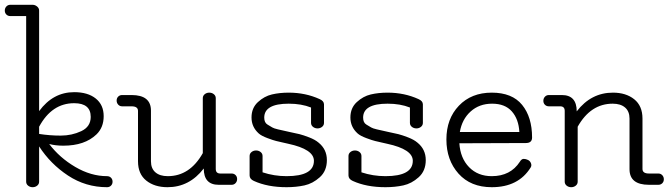

<svg xmlns="http://www.w3.org/2000/svg" viewBox="-42 -770 2787 800"><path d="M121 -212Q165 -205 211 -205Q257 -205 296.5 -223.5Q336 -242 336 -283Q336 -340 267 -340Q174 -340 121 -242ZM404 -36Q414 -36 420.5 -29.5Q427 -23 427 -13Q427 -3 420.5 3.5Q414 10 404 10Q315 10 241.5 -38.5Q168 -87 121 -160V-13Q121 -3 113 3.5Q105 10 94 10Q83 10 75 3.5Q67 -3 67 -13V-703H1Q-9 -703 -15.5 -709.5Q-22 -716 -22 -726Q-22 -736 -15.5 -743Q-9 -750 1 -750H94Q104 -750 112.5 -743Q121 -736 121 -726V-307Q179 -386 267 -386Q324 -386 357 -359.5Q390 -333 390 -286Q390 -239 360 -210Q311 -163 222 -163Q189 -163 163 -170Q206 -113 271.5 -74.5Q337 -36 404 -36Z M876 -47H923Q933 -47 939.5 -40.5Q946 -34 946 -24Q946 -14 939.5 -7Q933 0 923 0H869Q807 0 807 -68Q747 10 656 10Q602 10 567.5 -17.5Q533 -45 533 -98V-308Q533 -327 506 -327H467Q457 -327 450.5 -334Q444 -341 444 -351Q444 -361 450.5 -367.5Q457 -374 467 -374H506Q587 -374 587 -309V-98Q587 -68 605.5 -52Q624 -36 657 -36Q749 -36 803 -132V-361Q803 -371 811 -377.5Q819 -384 830 -384Q841 -384 849 -377.5Q857 -371 857 -361V-66Q857 -47 876 -47Z M998 -39V-120Q998 -130 1006 -136.5Q1014 -143 1025 -143Q1036 -143 1044 -136.5Q1052 -130 1052 -120V-52Q1100 -36 1152 -36Q1266 -36 1266 -100Q1266 -148 1159 -171Q1154 -172 1137 -176Q1120 -180 1109 -182.5Q1098 -185 1072.5 -194.5Q1047 -204 1036 -214Q1006 -241 1006 -280.5Q1006 -320 1032.5 -344.5Q1059 -369 1091 -376.5Q1123 -384 1161 -384Q1231 -384 1290 -357Q1308 -349 1308 -335V-258Q1308 -248 1300 -241.5Q1292 -235 1281 -235Q1270 -235 1262 -241.5Q1254 -248 1254 -258V-322Q1214 -338 1161 -338Q1059 -338 1059 -280Q1059 -259 1072.5 -251Q1086 -243 1092.5 -239Q1099 -235 1116 -231Q1140 -225 1165 -220Q1190 -215 1206 -211Q1222 -207 1246.5 -197.5Q1271 -188 1285 -176Q1320 -148 1320 -103Q1320 -58 1290.5 -31.5Q1261 -5 1226.5 2.5Q1192 10 1152 10Q1073 10 1016 -16Q998 -24 998 -39Z M1410 -39V-120Q1410 -130 1418 -136.5Q1426 -143 1437 -143Q1448 -143 1456 -136.5Q1464 -130 1464 -120V-52Q1512 -36 1564 -36Q1678 -36 1678 -100Q1678 -148 1571 -171Q1566 -172 1549 -176Q1532 -180 1521 -182.5Q1510 -185 1484.5 -194.5Q1459 -204 1448 -214Q1418 -241 1418 -280.5Q1418 -320 1444.5 -344.5Q1471 -369 1503 -376.5Q1535 -384 1573 -384Q1643 -384 1702 -357Q1720 -349 1720 -335V-258Q1720 -248 1712 -241.5Q1704 -235 1693 -235Q1682 -235 1674 -241.5Q1666 -248 1666 -258V-322Q1626 -338 1573 -338Q1471 -338 1471 -280Q1471 -259 1484.5 -251Q1498 -243 1504.5 -239Q1511 -235 1528 -231Q1552 -225 1577 -220Q1602 -215 1618 -211Q1634 -207 1658.5 -197.5Q1683 -188 1697 -176Q1732 -148 1732 -103Q1732 -58 1702.5 -31.5Q1673 -5 1638.5 2.5Q1604 10 1564 10Q1485 10 1428 -16Q1410 -24 1410 -39Z M1874 -220H2122Q2119 -274 2090.5 -306Q2062 -338 2008.5 -338Q1955 -338 1919 -305.5Q1883 -273 1874 -220ZM2124 -96Q2131 -108 2140 -108Q2149 -108 2158 -103.5Q2167 -99 2170.5 -89.5Q2174 -80 2169 -72Q2118 10 2007 10Q1919 10 1868.5 -46.5Q1818 -103 1818 -189Q1818 -275 1870 -329.5Q1922 -384 2007 -384Q2092 -384 2133.5 -333Q2175 -282 2175 -197Q2175 -174 2149 -174L1872 -173Q1876 -111 1912.5 -73.5Q1949 -36 2007 -36Q2085 -36 2124 -96Z M2292 -327H2245Q2235 -327 2228.5 -333.5Q2222 -340 2222 -350Q2222 -360 2228.5 -367Q2235 -374 2245 -374H2299Q2361 -374 2361 -306Q2421 -384 2512 -384Q2566 -384 2600.5 -356.5Q2635 -329 2635 -276V-66Q2635 -47 2662 -47H2701Q2711 -47 2717.5 -40Q2724 -33 2724 -23Q2724 -13 2717.5 -6.5Q2711 0 2701 0H2662Q2581 0 2581 -65V-276Q2581 -306 2562.5 -322Q2544 -338 2511 -338Q2419 -338 2365 -242V-13Q2365 -3 2357 3.5Q2349 10 2338 10Q2327 10 2319 3.5Q2311 -3 2311 -13V-308Q2311 -327 2292 -327Z"/></svg>

Font: Flamenco
Style: Regular
Weight: 400
Designer: Luciano Vergara
Foundry: Luciano Vergara
Version: Version 1.003